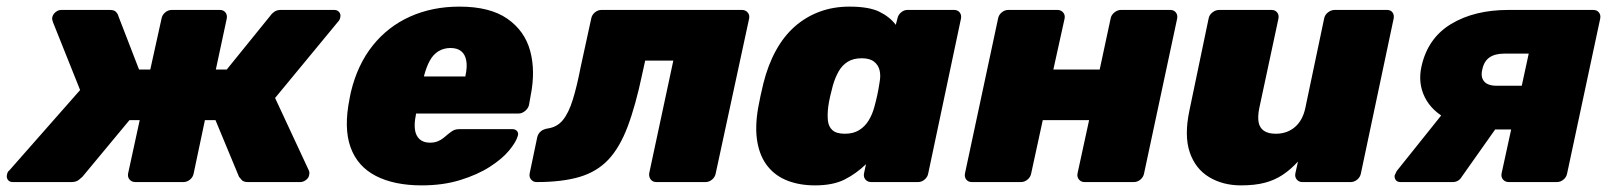

<svg xmlns="http://www.w3.org/2000/svg" viewBox="-38 -550 4861 580"><path d="M1 0Q-9 0 -14 -6.5Q-19 -13 -17 -22Q-16 -27 -14.5 -30Q-13 -33 -10 -35L204 -278L122 -483Q121 -486 120 -490Q119 -494 120 -498Q122 -507 130 -513.5Q138 -520 147 -520H294Q307 -520 312.5 -514Q318 -508 319 -503L382 -340H416L450 -494Q452 -505 461 -512.5Q470 -520 481 -520H626Q637 -520 643 -512.5Q649 -505 647 -494L614 -340H647L779 -503Q782 -508 790 -514Q798 -520 810 -520H972Q981 -520 986.5 -513.5Q992 -507 990 -498Q989 -490 982 -483L793 -254L895 -35Q896 -33 896.5 -30Q897 -27 896 -22Q895 -13 886.5 -6.5Q878 0 869 0H711Q697 0 691.5 -7Q686 -14 684 -16L613 -187H581L547 -26Q545 -15 536 -7.5Q527 0 516 0H371Q360 0 353.5 -7.5Q347 -15 349 -26L384 -187H353L211 -16Q209 -14 200.5 -7Q192 0 178 0Z M1236 10Q1153 10 1097.5 -18.5Q1042 -47 1021 -105Q1000 -163 1018 -252Q1019 -256 1020 -262.5Q1021 -269 1022 -272Q1042 -355 1088 -412.5Q1134 -470 1201 -500Q1268 -530 1350 -530Q1442 -530 1494.5 -493.5Q1547 -457 1563.5 -396.5Q1580 -336 1565 -261L1560 -233Q1558 -223 1548.5 -215Q1539 -207 1528 -207H1219Q1219 -207 1218.5 -205Q1218 -203 1218 -201Q1213 -177 1215.5 -158.5Q1218 -140 1229.5 -129.5Q1241 -119 1261 -119Q1274 -119 1284 -123Q1294 -127 1302 -133.5Q1310 -140 1317 -146Q1328 -155 1334.5 -157.5Q1341 -160 1352 -160H1509Q1519 -160 1524 -154Q1529 -148 1526 -139Q1521 -121 1500 -95.5Q1479 -70 1441.5 -46Q1404 -22 1352 -6Q1300 10 1236 10ZM1243 -319H1368V-321Q1374 -348 1370.5 -367Q1367 -386 1355 -395.5Q1343 -405 1323 -405Q1303 -405 1287 -395.5Q1271 -386 1260.5 -367Q1250 -348 1243 -321Z M1583 0Q1573 0 1566.5 -7.5Q1560 -15 1562 -26L1585 -136Q1591 -158 1617 -162Q1645 -166 1662.5 -187.5Q1680 -209 1692.5 -249.5Q1705 -290 1716 -347L1748 -494Q1750 -505 1759 -512.5Q1768 -520 1779 -520H2203Q2214 -520 2220.5 -512.5Q2227 -505 2225 -494L2124 -26Q2122 -15 2113 -7.5Q2104 0 2093 0H1945Q1934 0 1928 -7.5Q1922 -15 1923 -26L1996 -367H1911L1902 -326Q1882 -231 1858 -167.5Q1834 -104 1799.5 -67.5Q1765 -31 1712.5 -15.5Q1660 0 1583 0Z M2424 10Q2378 10 2341.5 -4Q2305 -18 2281.5 -47Q2258 -76 2250 -120Q2242 -164 2252 -223Q2256 -245 2259.5 -261Q2263 -277 2268 -298Q2282 -354 2306 -397.5Q2330 -441 2363 -470Q2396 -499 2437.5 -514.5Q2479 -530 2528 -530Q2587 -530 2618.5 -514.5Q2650 -499 2668 -475L2673 -494Q2675 -505 2684 -512.5Q2693 -520 2703 -520H2844Q2855 -520 2861 -512.5Q2867 -505 2865 -494L2766 -26Q2764 -15 2755 -7.5Q2746 0 2735 0H2594Q2583 0 2576.5 -7.5Q2570 -15 2572 -26L2578 -54Q2548 -25 2513 -7.5Q2478 10 2424 10ZM2514 -146Q2540 -146 2557.5 -157Q2575 -168 2586 -186Q2597 -204 2603 -226Q2609 -248 2612.5 -264.5Q2616 -281 2619 -301Q2623 -322 2619 -338Q2615 -354 2602 -364Q2589 -374 2565 -374Q2540 -374 2523 -363.5Q2506 -353 2495.5 -334.5Q2485 -316 2478 -292Q2474 -277 2470 -260Q2466 -243 2464 -228Q2461 -204 2463 -185.5Q2465 -167 2477 -156.5Q2489 -146 2514 -146Z M2898 0Q2887 0 2881 -7.5Q2875 -15 2877 -26L2977 -494Q2979 -505 2988 -512.5Q2997 -520 3008 -520H3156Q3167 -520 3173.5 -512.5Q3180 -505 3178 -494L3144 -340H3284L3317 -494Q3319 -505 3328.5 -512.5Q3338 -520 3348 -520H3497Q3508 -520 3514 -512.5Q3520 -505 3518 -494L3418 -26Q3416 -15 3407 -7.5Q3398 0 3387 0H3238Q3228 0 3221.5 -7.5Q3215 -15 3217 -26L3252 -187H3112L3077 -26Q3075 -15 3066 -7.5Q3057 0 3046 0Z M3711 10Q3656 10 3614.5 -15Q3573 -40 3556 -90Q3539 -140 3555 -216L3613 -494Q3615 -505 3624.5 -512.5Q3634 -520 3645 -520H3803Q3814 -520 3820 -512.5Q3826 -505 3824 -494L3766 -223Q3761 -198 3764 -181Q3767 -164 3780 -155Q3793 -146 3816 -146Q3850 -146 3873.5 -166Q3897 -186 3905 -223L3962 -494Q3964 -505 3973.5 -512.5Q3983 -520 3994 -520H4152Q4163 -520 4168.5 -512.5Q4174 -505 4172 -494L4073 -26Q4071 -15 4062 -7.5Q4053 0 4042 0H3896Q3886 0 3879.5 -7.5Q3873 -15 3875 -26L3883 -62Q3861 -38 3837 -22Q3813 -6 3783 2Q3753 10 3711 10Z M4520 0Q4509 0 4502.5 -7.5Q4496 -15 4498 -26L4527 -159H4457L4458 -164Q4386 -164 4336.5 -189Q4287 -214 4266 -256.5Q4245 -299 4256 -349Q4275 -435 4345.5 -477.5Q4416 -520 4519 -520H4775Q4786 -520 4792 -512.5Q4798 -505 4796 -494L4696 -26Q4694 -15 4685 -7.5Q4676 0 4665 0ZM4193 0Q4183 0 4178.5 -6Q4174 -12 4175 -20Q4176 -22 4177.5 -25.5Q4179 -29 4181 -33L4321 -208L4490 -175L4377 -15Q4373 -8 4366 -4Q4359 0 4351 0ZM4483 -291H4559L4580 -388H4506Q4478 -388 4461.5 -376.5Q4445 -365 4440 -341Q4434 -318 4445 -304.5Q4456 -291 4483 -291Z"/></svg>

Font: Rubik ExtraBold
Style: Italic
Weight: 800
Italic angle: -12°
Designer: Hubert and Fischer
Foundry: Hubert and Fischer
Version: Version 2.300;gftools[0.9.30]